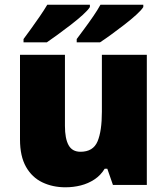

<svg xmlns="http://www.w3.org/2000/svg" viewBox="-20 -786 710 816"><path d="M258 10Q204 10 160 -11Q116 -32 90.5 -77Q65 -122 65 -193V-553H256V-251Q256 -197 271.5 -169Q287 -141 322 -141Q376 -141 394.5 -185Q413 -229 413 -311V-553H604V0H460L436 -69H425Q408 -41 381.5 -23.5Q355 -6 323.5 2Q292 10 258 10ZM589 -756Q581 -743 559 -723Q537 -703 508.5 -681Q480 -659 452.5 -639Q425 -619 405 -606H306V-620Q320 -639 339 -664.5Q358 -690 376.5 -717Q395 -744 407 -766H589ZM362 -756Q354 -743 332 -723Q310 -703 281.5 -681Q253 -659 225.5 -639Q198 -619 179 -606H80V-620Q94 -639 112.5 -664.5Q131 -690 149.5 -717Q168 -744 181 -766H362Z"/></svg>

Font: Noto Sans Symbols Black
Style: Regular
Weight: 900
Version: Version 2.002